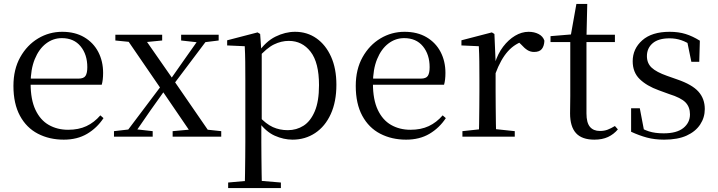

<svg xmlns="http://www.w3.org/2000/svg" viewBox="-20 -692 3634 972"><path d="M303 15Q230 15 172 -15Q114 -45 81 -106Q48 -167 48 -257Q48 -341 82.5 -402.5Q117 -464 173 -497.5Q229 -531 295 -531Q360 -531 406.5 -503.5Q453 -476 477.5 -429Q502 -382 502 -323Q502 -287 495 -263H87V-294H377Q404 -294 413 -308Q422 -322 422 -352Q422 -416 388 -457.5Q354 -499 293 -499Q249 -499 213 -471.5Q177 -444 156 -392.5Q135 -341 135 -269Q135 -188 159.5 -136Q184 -84 227 -59.5Q270 -35 325 -35Q378 -35 417.5 -53.5Q457 -72 488 -108L504 -94Q471 -44 421 -14.5Q371 15 303 15Z M557 0V-28L644 -38H664L753 -28V0ZM602 0 816 -284 837 -264H835L741 -132L650 0ZM854 0V-28L975 -39H997L1100 -28V0ZM841 -241 821 -263H824L913 -390L1002 -516H1048ZM960 0 799 -236 607 -516H699L857 -289L1056 0ZM564 -487V-516H801V-487L699 -477H664ZM897 -487V-516H1087V-487L1006 -477H987Z M1135 260V232L1246 222H1283L1402 232V260ZM1219 260Q1220 226 1220.5 185.5Q1221 145 1221.5 103.5Q1222 62 1222 27V-287Q1222 -338 1221.5 -379.5Q1221 -421 1219 -458L1130 -462V-488L1284 -528L1297 -520L1303 -435L1305 -430V-79L1303 -69V27Q1303 61 1303.5 102.5Q1304 144 1304.5 185Q1305 226 1306 260ZM1461 15Q1416 15 1371 -5Q1326 -25 1288 -77H1275L1289 -105Q1327 -64 1361.5 -48.5Q1396 -33 1437 -33Q1481 -33 1516.5 -55.5Q1552 -78 1573.5 -128.5Q1595 -179 1595 -261Q1595 -375 1552.5 -430Q1510 -485 1442 -485Q1404 -485 1367 -467Q1330 -449 1285 -398L1275 -425H1286Q1325 -482 1374.5 -506.5Q1424 -531 1474 -531Q1535 -531 1582 -498Q1629 -465 1656 -405Q1683 -345 1683 -263Q1683 -177 1654.5 -114.5Q1626 -52 1575.5 -18.5Q1525 15 1461 15Z M2036 15Q1963 15 1905 -15Q1847 -45 1814 -106Q1781 -167 1781 -257Q1781 -341 1815.5 -402.5Q1850 -464 1906 -497.5Q1962 -531 2028 -531Q2093 -531 2139.5 -503.5Q2186 -476 2210.5 -429Q2235 -382 2235 -323Q2235 -287 2228 -263H1820V-294H2110Q2137 -294 2146 -308Q2155 -322 2155 -352Q2155 -416 2121 -457.5Q2087 -499 2026 -499Q1982 -499 1946 -471.5Q1910 -444 1889 -392.5Q1868 -341 1868 -269Q1868 -188 1892.5 -136Q1917 -84 1960 -59.5Q2003 -35 2058 -35Q2111 -35 2150.5 -53.5Q2190 -72 2221 -108L2237 -94Q2204 -44 2154 -14.5Q2104 15 2036 15Z M2321 0V-28L2432 -40H2473L2586 -28V0ZM2404 0Q2405 -24 2405.5 -65Q2406 -106 2406.5 -150.5Q2407 -195 2407 -229V-289Q2407 -341 2406.5 -381Q2406 -421 2404 -458L2316 -462V-488L2470 -528L2483 -520L2489 -379V-378V-229Q2489 -195 2489.5 -150.5Q2490 -106 2490.5 -65Q2491 -24 2492 0ZM2488 -319 2467 -371H2485Q2500 -420 2527 -455.5Q2554 -491 2587.5 -511Q2621 -531 2656 -531Q2685 -531 2707 -519.5Q2729 -508 2736 -486Q2735 -459 2723 -444Q2711 -429 2684 -429Q2665 -429 2650 -438.5Q2635 -448 2618 -467L2595 -489L2640 -487Q2588 -473 2551.5 -432.5Q2515 -392 2488 -319Z M2908 -479V-516H3093V-479ZM2989 15Q2926 15 2896 -18Q2866 -51 2866 -118Q2866 -142 2866.5 -161Q2867 -180 2867 -207V-479H2767V-509L2888 -519L2868 -504L2898 -672H2953L2949 -501V-489V-118Q2949 -71 2966.5 -50Q2984 -29 3017 -29Q3039 -29 3056 -35.5Q3073 -42 3093 -54L3108 -37Q3087 -12 3058 1.5Q3029 15 2989 15Z M3342 15Q3294 15 3255 4.5Q3216 -6 3175 -25V-144H3219L3243 -18L3206 -20V-56Q3234 -37 3265 -27Q3296 -17 3340 -17Q3406 -17 3439.5 -44Q3473 -71 3473 -113Q3473 -150 3450.5 -173.5Q3428 -197 3367 -216L3315 -235Q3254 -257 3218.5 -291.5Q3183 -326 3183 -382Q3183 -445 3231.5 -488Q3280 -531 3370 -531Q3415 -531 3450.5 -520Q3486 -509 3523 -486L3520 -379H3480L3456 -496L3487 -490V-458Q3457 -479 3429 -488.5Q3401 -498 3370 -498Q3313 -498 3284 -473Q3255 -448 3255 -408Q3255 -372 3279 -349.5Q3303 -327 3357 -308L3408 -290Q3484 -264 3516 -228Q3548 -192 3548 -140Q3548 -97 3524.5 -61.5Q3501 -26 3456 -5.5Q3411 15 3342 15Z"/></svg>

Font: Noto Serif KR
Style: Regular
Weight: 400
Designer: Ryoko NISHIZUKA  (kana & ideographs); Frank Grießhammer (Latin, Greek & Cyrillic); Wenlong ZHANG  (bopomofo); Sandoll Co
Foundry: Adobe
Version: Version 2.003-H1;hotconv 1.1.1;makeotfexe 2.6.0